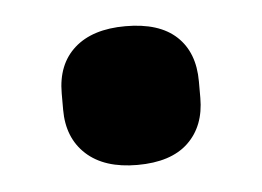

<svg xmlns="http://www.w3.org/2000/svg" viewBox="-29 -199 333 244"><g transform="rotate(-5 137.5 -77.5)"><path d="M138 11Q96 11 73 -10Q50 -31 50 -67V-88Q50 -125 73 -145.5Q96 -166 138 -166Q181 -166 203 -145.5Q225 -125 225 -88V-67Q225 -31 203 -10Q181 11 138 11Z"/></g></svg>

Font: Sofia Sans Semi Condensed ExtraBold
Style: Regular
Weight: 800
Designer: Botio Nikoltchev, Ani Petrova
Foundry: lettersoup
Version: Version 4.100